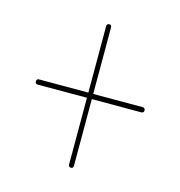

<svg xmlns="http://www.w3.org/2000/svg" viewBox="-82 -576 604 645"><g transform="rotate(15 220.5 -253.5)"><path d="M212 -495Q212 -499 214.5 -501Q217 -503 221 -503Q225 -503 227 -501Q229 -499 229 -495V-13Q229 -9 227 -6.5Q225 -4 221 -4Q217 -4 214.5 -6.5Q212 -9 212 -13ZM401 -263Q405 -263 407.5 -260.5Q410 -258 410 -254Q410 -250 407.5 -247.5Q405 -245 401 -245H40Q36 -245 34 -247.5Q32 -250 32 -254Q32 -258 34 -260.5Q36 -263 40 -263Z"/></g></svg>

Font: Libertine-Super Thin
Style: Regular
Weight: 100
Designer: Bastien Sozeau
Foundry: NBR — Bastien Sozeau
Version: Version 2.003;gftools[0.9.33]